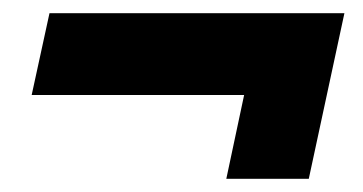

<svg xmlns="http://www.w3.org/2000/svg" viewBox="-20 -398 550 291"><path d="M323 -127 350 -254H28L55 -378H502L448 -127Z"/></svg>

Font: Kanit SemiBold
Style: Italic
Weight: 600
Italic angle: -12°
Designer: Katatrad Team
Foundry: CadsonDemak
Version: Version 2.000; ttfautohint (v1.8.3)